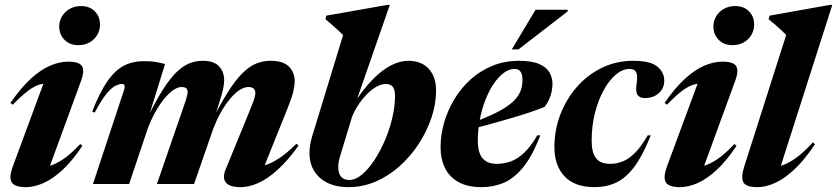

<svg xmlns="http://www.w3.org/2000/svg" viewBox="-20 -758 3449 791"><path d="M32.5 -71.5 172.5 -450 197 -413.5Q170.5 -416.5 147.2 -410.8Q124 -405 97.2 -385.2Q70.5 -365.5 32.5 -326.5L23 -334Q65.5 -395.5 106 -432.8Q146.5 -470 185.5 -487Q224.5 -504 261 -504Q307 -504 318 -485.2Q329 -466.5 314.5 -426.5L174 -42.5L133 -69.5Q154.5 -68 179.5 -73.5Q204.5 -79 236.8 -99.8Q269 -120.5 310.5 -164.5L319.5 -157.5Q279 -96.5 238.5 -58.8Q198 -21 159.5 -4Q121 13 86.5 13Q40.5 13 28.2 -6.8Q16 -26.5 32.5 -71.5ZM224 -648.5Q224 -671.5 235.5 -690.8Q247 -710 267.2 -721.5Q287.5 -733 314 -733Q349.5 -733 370.8 -711.2Q392 -689.5 392 -657Q392 -634 380.8 -614.5Q369.5 -595 349.5 -583.5Q329.5 -572 302.5 -572Q267 -572 245.5 -594.2Q224 -616.5 224 -648.5Z M1056.5 -42.5 1018.5 -71.5Q1040.5 -70 1066.2 -76Q1092 -82 1125.2 -102.8Q1158.5 -123.5 1201.5 -166L1210 -158Q1165.5 -96.5 1124 -58.8Q1082.5 -21 1044.2 -4Q1006 13 970.5 13Q926 13 910.8 -5.8Q895.5 -24.5 909 -58.5L1006.5 -296.5Q1022 -334 1027 -349.5Q1032 -365 1032 -375Q1032 -387 1024.8 -393.2Q1017.5 -399.5 1003 -399.5Q984.5 -399.5 964.5 -385.5Q944.5 -371.5 924.8 -347.2Q905 -323 888 -291.8Q871 -260.5 858 -226L779.5 0H626.5L732.5 -307Q741 -330.5 745.2 -344.2Q749.5 -358 751.2 -366Q753 -374 753 -379Q753 -389.5 746.8 -394.5Q740.5 -399.5 728 -399.5Q711.5 -399.5 692.2 -385.8Q673 -372 653.8 -347.8Q634.5 -323.5 617.5 -292Q600.5 -260.5 587.5 -225L512 0H363L492 -390Q495 -399.5 493 -405.8Q491 -412 483 -412Q469.5 -412 453.5 -403.5Q437.5 -395 417.2 -369.8Q397 -344.5 370 -294L360 -298.5Q391 -378.5 422.8 -423.8Q454.5 -469 490.5 -487.5Q526.5 -506 571 -506Q589.5 -506 603.2 -505Q617 -504 630.2 -501.2Q643.5 -498.5 660 -494.5L589 -265.5L585 -267.5Q621 -341.5 650.8 -388.2Q680.5 -435 707.5 -461Q734.5 -487 760.8 -497.2Q787 -507.5 815 -507.5Q861 -507.5 882.2 -485Q903.5 -462.5 903.5 -427Q903.5 -411.5 899.2 -391.2Q895 -371 883.5 -335.5L854.5 -243.5H844.5Q884 -323 916.2 -374.5Q948.5 -426 977.2 -455Q1006 -484 1034.5 -495.8Q1063 -507.5 1095 -507.5Q1147.5 -507.5 1170.8 -483.2Q1194 -459 1194 -424Q1194 -405 1188.2 -380.5Q1182.5 -356 1164 -310Z M1381 -114Q1377 -101.5 1375.2 -90.2Q1373.5 -79 1373.5 -69Q1373.5 -43.5 1385.2 -30Q1397 -16.5 1419 -16.5Q1444 -16.5 1470.5 -38.2Q1497 -60 1521.5 -97Q1546 -134 1565.5 -179.2Q1585 -224.5 1596.2 -272.5Q1607.5 -320.5 1607.5 -364Q1607.5 -387.5 1598.5 -399.8Q1589.5 -412 1569.5 -412Q1554 -412 1537.8 -404.2Q1521.5 -396.5 1505.5 -382.8Q1489.5 -369 1475.2 -351.8Q1461 -334.5 1449.8 -315.8Q1438.5 -297 1431 -279ZM1393.5 -613.5Q1384.5 -622.5 1373 -633.2Q1361.5 -644 1348.2 -655.5Q1335 -667 1321 -679L1324 -693.5L1576.5 -738H1586L1442 -324L1435 -326.5Q1476 -390.5 1515 -430.2Q1554 -470 1591.2 -488.8Q1628.5 -507.5 1661.5 -507.5Q1716.5 -507.5 1746.5 -474.5Q1776.5 -441.5 1776.5 -385Q1776.5 -330 1757.8 -273.8Q1739 -217.5 1705.5 -166Q1672 -114.5 1627 -74Q1582 -33.5 1528.2 -10.2Q1474.5 13 1415.5 13Q1341.5 13 1298.2 -25.2Q1255 -63.5 1255 -128Q1255 -142.5 1257.5 -159Q1260 -175.5 1265 -193Z M2100 -474Q2077 -474 2055 -457.5Q2033 -441 2013.8 -412.5Q1994.5 -384 1979.8 -346.2Q1965 -308.5 1956.8 -265.8Q1948.5 -223 1948.5 -179Q1948.5 -129 1968 -106Q1987.5 -83 2027 -83Q2055.5 -83 2083 -92.5Q2110.5 -102 2138.2 -127.5Q2166 -153 2193.5 -200.5H2206Q2172.5 -113.5 2134 -67.2Q2095.5 -21 2053.2 -4Q2011 13 1963.5 13Q1906.5 13 1869 -7.8Q1831.5 -28.5 1813.2 -65.8Q1795 -103 1795 -152Q1795 -201 1809.2 -251.2Q1823.5 -301.5 1850.8 -347.5Q1878 -393.5 1917.5 -429.5Q1957 -465.5 2007.5 -486.5Q2058 -507.5 2118.5 -507.5Q2171.5 -507.5 2201.5 -494.2Q2231.5 -481 2243.8 -459.5Q2256 -438 2256 -413.5Q2256 -387.5 2247.8 -362.8Q2239.5 -338 2223.5 -317.5Q2196.5 -306.5 2159.8 -294.2Q2123 -282 2081 -269.8Q2039 -257.5 1995.2 -245.5Q1951.5 -233.5 1910 -223.5L1913 -247.5Q1967 -267 2005 -284.5Q2043 -302 2068 -319.2Q2093 -336.5 2107 -353.8Q2121 -371 2126.8 -389.5Q2132.5 -408 2132.5 -428Q2132.5 -444 2128.8 -454.2Q2125 -464.5 2117.8 -469.2Q2110.5 -474 2100 -474ZM2088.5 -554.5 2186.5 -718H2319.5L2318 -710.5L2116 -554.5Z M2573.5 -474Q2545 -474 2517.2 -450.8Q2489.5 -427.5 2467 -386.5Q2444.5 -345.5 2431 -292.2Q2417.5 -239 2417.5 -179Q2417.5 -129 2435.8 -106Q2454 -83 2493.5 -83Q2521.5 -83 2547.2 -93.8Q2573 -104.5 2598 -130.2Q2623 -156 2648.5 -200.5H2661Q2628.5 -118 2593.5 -71.2Q2558.5 -24.5 2518.5 -5.8Q2478.5 13 2430 13Q2347.5 13 2305.8 -31.5Q2264 -76 2264 -152Q2264 -222.5 2288.5 -286.2Q2313 -350 2356.8 -400Q2400.5 -450 2460 -478.8Q2519.5 -507.5 2589.5 -507.5Q2659 -507.5 2687.8 -484Q2716.5 -460.5 2716.5 -425.5Q2716.5 -394 2694 -374Q2671.5 -354 2636.5 -354Q2614.5 -354 2606 -367.8Q2597.5 -381.5 2603 -415.5Q2608 -449 2600.5 -461.5Q2593 -474 2573.5 -474Z M2727.5 -71.5 2867.5 -450 2892 -413.5Q2865.5 -416.5 2842.2 -410.8Q2819 -405 2792.2 -385.2Q2765.5 -365.5 2727.5 -326.5L2718 -334Q2760.5 -395.5 2801 -432.8Q2841.5 -470 2880.5 -487Q2919.5 -504 2956 -504Q3002 -504 3013 -485.2Q3024 -466.5 3009.5 -426.5L2869 -42.5L2828 -69.5Q2849.5 -68 2874.5 -73.5Q2899.5 -79 2931.8 -99.8Q2964 -120.5 3005.5 -164.5L3014.5 -157.5Q2974 -96.5 2933.5 -58.8Q2893 -21 2854.5 -4Q2816 13 2781.5 13Q2735.5 13 2723.2 -6.8Q2711 -26.5 2727.5 -71.5ZM2919 -648.5Q2919 -671.5 2930.5 -690.8Q2942 -710 2962.2 -721.5Q2982.5 -733 3009 -733Q3044.5 -733 3065.8 -711.2Q3087 -689.5 3087 -657Q3087 -634 3075.8 -614.5Q3064.5 -595 3044.5 -583.5Q3024.5 -572 2997.5 -572Q2962 -572 2940.5 -594.2Q2919 -616.5 2919 -648.5Z M3219 -614Q3210.5 -623 3199 -633.5Q3187.5 -644 3174.2 -655.8Q3161 -667.5 3146.5 -679L3150.5 -693.5L3399.5 -738H3409L3186.5 -42.5L3147 -70Q3168 -68 3193.8 -74.2Q3219.5 -80.5 3252.8 -102.8Q3286 -125 3329 -171.5L3337.5 -164Q3296 -101 3254.5 -61.8Q3213 -22.5 3174.2 -4.8Q3135.5 13 3101 13Q3054.5 13 3043 -6.2Q3031.5 -25.5 3046 -71.5Z"/></svg>

Font: Newsreader 60pt
Style: Bold Italic
Weight: 700
Italic angle: -17°
Designer: Hugues Gentile
Foundry: Production Type
Version: Version 1.003